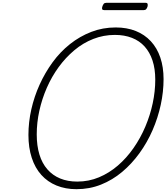

<svg xmlns="http://www.w3.org/2000/svg" viewBox="-20 -1325 1182 1364"><path d="M523 19Q445 19 381.5 -7Q318 -33 273.5 -82.5Q229 -132 205.5 -204Q182 -276 182 -366Q182 -457 202.5 -548Q223 -639 261.5 -724Q300 -809 354 -883Q408 -957 477.5 -1012Q547 -1067 628.5 -1098.5Q710 -1130 802 -1130Q881 -1130 944 -1105Q1007 -1080 1051.5 -1032Q1096 -984 1119 -916Q1142 -848 1142 -763Q1142 -673 1122 -580.5Q1102 -488 1064 -400.5Q1026 -313 971 -237Q916 -161 847.5 -103.5Q779 -46 697.5 -13.5Q616 19 523 19ZM529 -35Q611 -35 683.5 -65.5Q756 -96 817.5 -149Q879 -202 928.5 -273Q978 -344 1012.5 -425.5Q1047 -507 1065 -592Q1083 -677 1083 -759Q1083 -836 1063.5 -895Q1044 -954 1007.5 -994.5Q971 -1035 917.5 -1056Q864 -1077 796 -1077Q716 -1077 643 -1048.5Q570 -1020 508 -968Q446 -916 396.5 -848Q347 -780 312.5 -701Q278 -622 259.5 -538Q241 -454 241 -370Q241 -290 260 -227.5Q279 -165 316.5 -122Q354 -79 407.5 -57Q461 -35 529 -35ZM721 -1253Q709 -1253 706 -1259.5Q703 -1266 707 -1278Q711 -1291 717 -1298Q723 -1305 735 -1305H1014Q1026 -1305 1028.5 -1297.5Q1031 -1290 1028 -1278Q1024 -1266 1018 -1259.5Q1012 -1253 1000 -1253Z"/></svg>

Font: Playwrite CU ExtraLight
Style: Regular
Weight: 250
Designer: Veronika Burian, José Scaglione
Foundry: TypeTogether
Version: Version 1.002